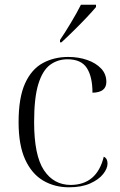

<svg xmlns="http://www.w3.org/2000/svg" viewBox="-20 -786 512 816"><path d="M273 10Q212 10 163.5 -18.5Q115 -47 87 -108Q59 -169 59 -267Q59 -371 86.5 -431.5Q114 -492 162 -518Q210 -544 270 -544Q314 -544 351 -531Q388 -518 410 -494.5Q432 -471 432 -438Q432 -393 373 -392Q373 -460 349 -497Q325 -534 267 -534Q225 -534 193 -510.5Q161 -487 143 -429Q125 -371 125 -267Q125 -126 166.5 -63Q208 0 281 0Q392 -1 421 -120Q437 -113 437 -91Q437 -70 418.5 -46.5Q400 -23 363.5 -6.5Q327 10 273 10ZM235 -616Q256 -647 281.5 -689.5Q307 -732 324 -766H388V-756Q374 -739 348 -711.5Q322 -684 293 -655.5Q264 -627 241 -606H235Z"/></svg>

Font: Noto Serif Display Light
Style: Regular
Weight: 300
Designer: Monotype Design Team
Foundry: Monotype Imaging Inc.
Version: Version 2.009